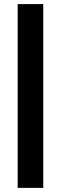

<svg xmlns="http://www.w3.org/2000/svg" viewBox="-20 -908 294 928"><path d="M65.4 -888.2V0H189V-888.2Z"/></svg>

Font: Fjalla One
Style: Regular
Weight: 400
Designer: Irina Smirnova
Foundry: Irina Smirnova
Version: Version 1.001